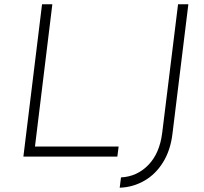

<svg xmlns="http://www.w3.org/2000/svg" viewBox="-20 -730 950 895"><path d="M224 -710 143 -47H533L527 0H89L176 -710ZM784 -107Q775 -30 740 26.5Q705 83 652 113Q599 143 538 145L544 97Q619 93 671.5 39Q724 -15 736 -110L810 -710H858Z"/></svg>

Font: Josefin Sans Light
Style: Italic
Weight: 300
Italic angle: -7°
Designer: Santiago Orozco
Foundry: Typemade
Version: Version 2.000